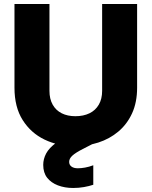

<svg xmlns="http://www.w3.org/2000/svg" viewBox="-20 -720 754 955"><path d="M400 -81 437 -2 392 21Q355 40 339.5 54.5Q324 69 324 85Q324 100 335.5 108.5Q347 117 367 117Q383 117 403 113.5Q423 110 444 102V199Q423 206 397.5 210.5Q372 215 344 215Q302 215 268 202Q234 189 214.5 164Q195 139 195 100Q195 71 209.5 43.5Q224 16 260 -10.5Q296 -37 361 -64ZM52 -700H226V-268Q226 -228 242 -199.5Q258 -171 287 -156.5Q316 -142 355 -142Q395 -142 425 -156.5Q455 -171 471.5 -199.5Q488 -228 488 -268V-700H662V-284Q662 -211 637 -156.5Q612 -102 568.5 -65.5Q525 -29 469 -11Q413 7 352 7Q270 7 202 -25.5Q134 -58 93 -122.5Q52 -187 52 -284Z"/></svg>

Font: Albert Sans Black
Style: Regular
Weight: 900
Designer: Andreas Rasmussen
Foundry: a.Foundry
Version: Version 1.025